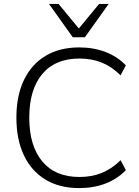

<svg xmlns="http://www.w3.org/2000/svg" viewBox="-20 -956 710 984"><path d="M386 8Q285 8 213 -35.5Q141 -79 102.5 -160Q64 -241 64 -353Q64 -465 102.5 -545.5Q141 -626 213 -669.5Q285 -713 386 -713Q460 -713 521 -689.5Q582 -666 625 -621L598 -570Q552 -615 501 -635.5Q450 -656 387 -656Q263 -656 196.5 -576.5Q130 -497 130 -353Q130 -209 196.5 -129Q263 -49 387 -49Q450 -49 501 -69.5Q552 -90 598 -135L625 -84Q582 -39 521 -15.5Q460 8 386 8ZM353 -765 231 -936H280L384 -810L488 -936H537L415 -765Z"/></svg>

Font: Nunito Sans 12pt ExtraLight 12pt Light
Style: Regular
Weight: 300
Version: Version 3.101;gftools[0.9.27]